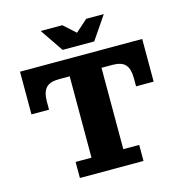

<svg xmlns="http://www.w3.org/2000/svg" viewBox="-124 -993 1062 1108"><g transform="rotate(-15 407.0 -439.0)"><path d="M312 -740 218 -878H347L418 -814L490 -878H595L501 -740ZM217 0V-96H312V-582H247Q193 -582 170 -556.5Q147 -531 147 -475V-427H42V-682H772V-427H667V-475Q667 -531 644.5 -556.5Q622 -582 567 -582H502V-96H597V0Z"/></g></svg>

Font: Montagu Slab 16pt
Style: Bold
Weight: 700
Designer: Florian Karsten
Foundry: Florian Karsten
Version: Version 1.000; ttfautohint (v1.8.3)